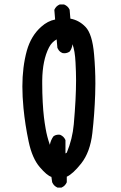

<svg xmlns="http://www.w3.org/2000/svg" viewBox="-20 -789 540 859"><path d="M80.1 -402.3Q80.1 -489.3 100.1 -562.5Q119.1 -629.4 164.6 -669.4Q193.4 -695.3 226.6 -701.7L223.1 -745.1Q227.1 -753.9 232.7 -759.5Q238.3 -765.1 247.1 -769H266.6Q275.9 -765.1 281.7 -759.5Q287.6 -753.9 291.5 -745.6L294.9 -705.6Q333.5 -698.7 362.3 -668.9Q393.1 -637.2 400.9 -545.4Q406.7 -480 406.7 -415Q406.7 -390.6 405.8 -366.7Q402.8 -277.8 393.1 -193.1Q383.3 -108.4 343.3 -57.6Q305.7 -10.3 278.8 1.5V26.4Q271.5 43 255.9 49.8L254.9 50.3H237.3Q220.7 43 213.9 27.3L213.4 26.4L210 2.4Q189.9 -3.9 158.2 -41Q124 -80.6 108.2 -155.5Q92.3 -230.5 85 -305.7Q80.1 -356.9 80.1 -402.3ZM310.1 -232.9Q320.3 -348.1 320.3 -429.7Q320.3 -464.8 317.9 -509.3Q315.4 -562 304.2 -591.3Q302.7 -573.2 292 -558.6Q281.2 -550.8 267.6 -550.8Q261.7 -550.8 260 -551.5Q258.3 -552.2 257.1 -553Q255.9 -553.7 254.6 -554.2Q253.4 -554.7 252.4 -555.4Q251.5 -556.2 250 -557.1Q241.7 -563.5 236.8 -574.7L233.4 -612.8Q210.9 -600.1 199.2 -576.7Q169.9 -520 168.9 -428.2Q168.9 -421.9 168.9 -415.5Q168.9 -371.6 171.1 -331.8Q173.3 -292 176.5 -265.4Q179.7 -238.8 184.1 -213.9Q190.4 -176.8 203.1 -141.1Q206.5 -161.1 218.8 -178.7Q228.5 -186.5 242.2 -186.5Q248 -186.5 250 -185.5Q265.6 -178.7 272.5 -163.1L272.9 -162.1V-102.5L278.8 -106Q304.2 -167 310.1 -232.9Z"/></svg>

Font: Bakudai
Style: Medium
Weight: 500
Version: Version 1.48